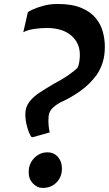

<svg xmlns="http://www.w3.org/2000/svg" viewBox="-20 -914 536 944"><path d="M134.5 -240.5Q122.5 -257 113.5 -290Q104.5 -323 104.5 -351Q104.5 -387.5 124 -413Q143.5 -438.5 175.5 -459.2Q207.5 -480 244 -501.5Q286 -523.5 317.2 -545.2Q348.5 -567 362 -582Q367 -592 369.5 -607.8Q372 -623.5 372.5 -637.5Q375 -700 331.5 -738.2Q288 -776.5 209 -776.5Q182 -776.5 149 -771.8Q116 -767 94.5 -755.5L117 -854Q122.5 -859 143.5 -868.5Q164.5 -878 195.8 -886.2Q227 -894.5 263 -894.5Q333.5 -894.5 379 -875.5Q424.5 -856.5 450 -825.8Q475.5 -795 485.5 -758Q495.5 -721 495.5 -685Q495.5 -639 484 -604.5Q472.5 -570 454 -544Q420 -498.5 375.2 -466.8Q330.5 -435 288.5 -416Q262.5 -404.5 242 -386.2Q221.5 -368 219 -342Q217 -317.5 219 -296.8Q221 -276 224.5 -263L141.5 -239.5ZM121 -68.5Q121.5 -110 148.8 -137.5Q176 -165 213 -165Q245.5 -165 265 -142.2Q284.5 -119.5 284.5 -86Q284.5 -44 258 -17Q231.5 10 190 10Q162.5 10 141.5 -12.5Q120.5 -35 121 -68.5Z"/></svg>

Font: Merriweather Black
Style: Italic
Weight: 900
Italic angle: -7.8°
Designer: Eben Sorkin
Foundry: Eben Sorkin
Version: Version 2.200;gftools[0.9.31]